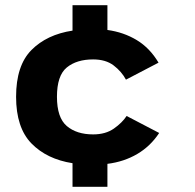

<svg xmlns="http://www.w3.org/2000/svg" viewBox="-20 -720 750 740"><path d="M259.5 0V-91Q160.5 -106.5 101.2 -167.2Q42 -228 42 -347Q42 -467.5 101.2 -527.2Q160.5 -587 259.5 -602V-700H394V-604.5Q456.5 -596 507 -565.5Q557.5 -535 591 -478.5L465.5 -413Q448.5 -444.5 418 -467.8Q387.5 -491 339 -491Q275.5 -491 237.5 -460Q199.5 -429 199.5 -347Q199.5 -266.5 237.5 -234.2Q275.5 -202 339 -202Q387 -202 419 -224.5Q451 -247 468 -273L593.5 -207.5Q560 -156.5 509 -126.5Q458 -96.5 394 -88.5V0Z"/></svg>

Font: League Mono
Style: Bold
Weight: 700
Width: 6
Designer: Tyler Finck
Foundry: The League of Moveable Type / Tyler Finck
Version: Version 2.300;RELEASE